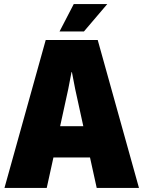

<svg xmlns="http://www.w3.org/2000/svg" viewBox="-20 -925 706 945"><path d="M205 -728H461L664 0H456L423 -150H243L210 0H2ZM316 -487 276 -304H390L350 -487L334 -570H332ZM273 -770 343 -905H508L393 -770Z"/></svg>

Font: Murecho Black
Style: Regular
Weight: 900
Designer: Neil Summerour
Foundry: Positype
Version: Version 1.010; ttfautohint (v1.8.3)